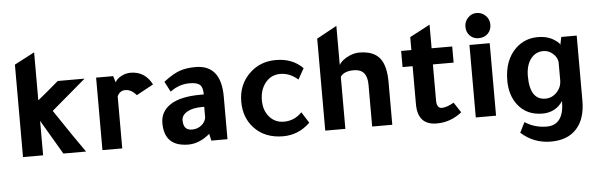

<svg xmlns="http://www.w3.org/2000/svg" viewBox="-51 -828 3745 1198"><g transform="rotate(-5 1821.0 -229.0)"><path d="M491.2 -454.1 275.9 -271Q396 -90.8 460.9 0H318.8Q234.9 -144 191.9 -215.8V0H65.9V-579.1L191.9 -645V-344.2Q240.7 -383.3 323.2 -454.1Z M670.4 -454.1 682.6 -414.1Q692.4 -435.1 720.9 -450.4Q749.5 -465.8 779.8 -465.8Q869.6 -465.8 913.6 -380.9L807.6 -323.2Q774.4 -361.3 737.8 -360.8Q703.6 -360.8 687.5 -326.2V0H563.5V-454.1Z M1346.7 0H1245.6L1235.8 -43Q1169.9 12.2 1101.6 12.2Q950.7 12.2 950.7 -134.8Q950.7 -208 1013.7 -249Q1077.6 -291 1202.6 -291H1223.6V-293Q1223.6 -335.9 1205.6 -352.1Q1187.5 -368.2 1140.6 -368.2Q1074.7 -368.2 1019.5 -326.2Q1001.5 -359.4 985.8 -391.1Q1043 -435.1 1085.2 -450.4Q1127.4 -465.8 1186.5 -465.8Q1346.7 -465.8 1346.7 -266.1ZM1219.7 -213.9H1204.6Q1147.5 -213.9 1112.5 -193.8Q1077.6 -173.8 1077.6 -141.1Q1077.6 -79.1 1131.8 -79.1Q1165 -79.1 1189.7 -98.1Q1214.4 -117.2 1219.7 -146Z M1863.8 -58.1Q1793 11.7 1695.3 12.2Q1579.1 12.2 1511.7 -62Q1452.6 -127 1452.6 -225.1Q1452.6 -335 1528.3 -404.8Q1594.2 -465.8 1689.5 -465.8Q1794.4 -465.8 1858.4 -399.9L1820.3 -332Q1769.5 -377 1709.5 -377Q1653.3 -377 1617.4 -333.5Q1581.5 -290 1581.5 -222.2Q1581.5 -159.2 1616.9 -118.7Q1652.3 -78.1 1707.5 -78.1Q1773.4 -78.1 1820.3 -127Z M1959 -576.2 2085 -645V-399.9Q2101.1 -430.7 2150.9 -453.1Q2184.1 -467.3 2212.9 -466.8Q2299.8 -466.8 2339.4 -419.4Q2378.9 -372.1 2378.9 -267.1V0H2252.9V-262.2Q2252.9 -360.4 2168.9 -359.9Q2107.9 -359.9 2085 -326.2V0H1959Z M2793.9 -353H2664.1V-127.9Q2664.1 -78.1 2696.8 -78.1Q2726.6 -78.1 2772 -104L2814 -40Q2743.2 16.1 2656.7 16.1Q2536.6 16.1 2537.1 -116.2V-353H2474.1V-454.1H2538.1V-535.2Q2587.9 -562 2665 -602.1V-454.1H2793.9Z M3028.8 -454.1V0H2901.9V-454.1ZM2886.7 -569.8Q2886.7 -602.1 2909.2 -625.5Q2931.6 -648.9 2962.9 -648.9Q2996.1 -648.9 3019.5 -626Q3043 -603 3043 -569.8Q3043 -534.7 3020.5 -512.9Q2998 -491.2 2962.9 -491.2Q2929.7 -491.2 2908.2 -513.4Q2886.7 -535.6 2886.7 -569.8Z M3446.8 -55.2Q3401.9 11.7 3319.8 12.2Q3219.7 12.2 3165 -59.1Q3118.2 -119.1 3117.7 -210.9Q3117.7 -341.8 3193.8 -413.1Q3252 -466.3 3331.1 -465.8Q3394 -465.8 3438 -435.1Q3466.8 -415 3466.8 -404.8L3477.1 -454.1H3573.7V-46.9Q3573.7 68.4 3516.6 129.9Q3460.4 190.9 3356.9 190.9Q3249 190.9 3169.9 119.1L3201.7 55.2Q3262.7 95.2 3338.9 95.2Q3446.8 94.7 3446.8 -55.2ZM3446.8 -299.8Q3442.9 -330.6 3416.3 -353.3Q3389.6 -376 3357.9 -376Q3308.1 -376 3278.1 -335.9Q3248 -295.9 3248 -228Q3248 -79.1 3345.7 -79.1Q3386.7 -79.1 3416.7 -110.6Q3446.8 -142.1 3446.8 -185.1Z"/></g></svg>

Font: Tajawal
Style: Bold
Weight: 700
Designer: Boutros Fonts
Foundry: Created by Boutros International 2017
Version: Version 1.700